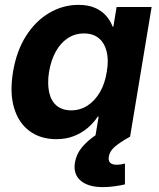

<svg xmlns="http://www.w3.org/2000/svg" viewBox="-20 -558 651 784"><path d="M210.4 10.3Q145.5 10.3 100.6 -22.9Q55.7 -56.2 37.4 -117.7Q19 -179.2 33.2 -264.6Q47.4 -350.1 86.4 -411.4Q125.5 -472.7 181.4 -505.4Q237.3 -538.1 300.3 -538.1Q339.8 -538.1 367.4 -526.1Q395 -514.2 412.8 -494.1Q430.7 -474.1 439.9 -449.2H442.9L456.1 -529.3H599.1L511.2 0H369.1L382.8 -81.5H378.9Q361.8 -55.7 337.2 -34.9Q312.5 -14.2 280.8 -2Q249 10.3 210.4 10.3ZM270.5 -107.4Q307.6 -107.4 337.6 -127Q367.7 -146.5 388.2 -181.9Q408.7 -217.3 416 -264.6Q424.3 -312.5 415.5 -347.7Q406.7 -382.8 383.3 -402.1Q359.9 -421.4 322.8 -421.4Q286.1 -421.4 256.8 -402.1Q227.5 -382.8 208 -347.9Q188.5 -313 180.2 -264.6Q172.9 -216.8 180.7 -181.2Q188.5 -145.5 211.4 -126.5Q234.4 -107.4 270.5 -107.4ZM400.9 206.1Q340.3 206.1 309.3 179.7Q278.3 153.3 286.1 105Q292 70.8 314.5 43.7Q336.9 16.6 373 -7.8L511.2 0Q469.2 23.4 448.5 41.5Q427.7 59.6 424.3 81.5Q421.4 97.7 429.4 106.2Q437.5 114.7 456.5 114.7Q465.3 114.7 473.9 113.3Q482.4 111.8 490.2 109.9V194.8Q472.7 199.2 448 202.6Q423.3 206.1 400.9 206.1Z"/></svg>

Font: Inter 24pt
Style: Bold Italic
Weight: 700
Italic angle: -9.3988°
Version: Version 4.001;git-66647c0bb